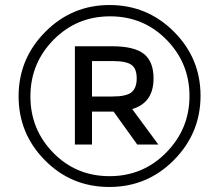

<svg xmlns="http://www.w3.org/2000/svg" viewBox="-20 -732 872 764"><path d="M672 -606Q778 -500 778 -351Q778 -202 672 -95Q566 12 415 12Q264 12 159 -94Q54 -200 54 -349Q54 -498 160 -605Q266 -712 416 -712Q566 -712 672 -606ZM641.5 -125Q734 -219 734 -350Q734 -481 642.5 -574Q551 -667 418 -667Q285 -667 193 -573.5Q101 -480 101 -348.5Q101 -217 192 -124Q283 -31 416 -31Q549 -31 641.5 -125ZM591 -420Q591 -323 506 -298L610 -157H526L432 -288H346V-157H278V-548H425Q514 -548 552.5 -517.5Q591 -487 591 -420ZM429 -489H346V-348H427Q483 -348 503.5 -365Q524 -382 524 -420.5Q524 -459 503 -474Q482 -489 429 -489Z"/></svg>

Font: Montserrat Alternates
Style: Regular
Weight: 400
Designer: Julieta Ulanovsky
Foundry: Julieta Ulanovsky
Version: Version 2.001